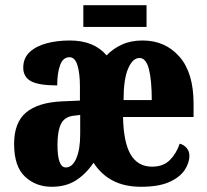

<svg xmlns="http://www.w3.org/2000/svg" viewBox="-20 -705 791 735"><path d="M178 10Q117 10 75.5 -29Q34 -68 34 -154Q34 -236 80 -274.5Q126 -313 218 -317L286 -320V-374Q286 -424 276.5 -455Q267 -486 246 -486Q221 -486 210 -455.5Q199 -425 199 -378Q129 -378 99 -394Q69 -410 69 -446Q69 -483 94 -506Q119 -529 159.5 -539.5Q200 -550 247 -550Q340 -550 388 -493Q413 -519 447 -534.5Q481 -550 526 -550Q612 -550 666.5 -488.5Q721 -427 721 -308V-257H451Q453 -159 480.5 -113Q508 -67 562 -67Q605 -67 630 -92Q655 -117 668 -155Q684 -151 694.5 -138.5Q705 -126 705 -109Q705 -81 686.5 -53.5Q668 -26 627.5 -8Q587 10 520 10Q457 10 412 -13.5Q367 -37 338 -82Q310 -40 271.5 -15Q233 10 178 10ZM561 -322Q561 -398 550 -440.5Q539 -483 514 -483Q488 -483 470.5 -442.5Q453 -402 453 -322ZM232 -64Q257 -64 272 -98.5Q287 -133 287 -191V-265L262 -262Q227 -258 213.5 -230.5Q200 -203 200 -150Q200 -64 232 -64ZM299 -602V-685H541V-602Z"/></svg>

Font: Noto Serif ExtraCondensed Black
Style: Regular
Weight: 900
Width: 2
Designer: Monotype Design Team
Foundry: Monotype Imaging Inc.
Version: Version 2.015; ttfautohint (v1.8.4.7-5d5b)